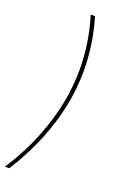

<svg xmlns="http://www.w3.org/2000/svg" viewBox="-172 -813 658 1013"><g transform="rotate(20 157.5 -306.5)"><path d="M204.5 -306.8Q185.4 -191.8 139.4 -76.3Q93.4 39.1 24.1 147.7H0Q71.4 38 117 -77.4Q162.6 -192.8 181.8 -306.8Q201 -421.9 192.8 -536.8Q184.7 -651.6 150.6 -761.4H174.7Q207.7 -651.6 215.7 -536.2Q223.7 -420.8 204.5 -306.8Z"/></g></svg>

Font: Inter UI Thin
Style: Italic
Weight: 100
Italic angle: -9.39999°
Designer: Rasmus Andersson
Foundry: rsms
Version: 3.2;8d6f07862